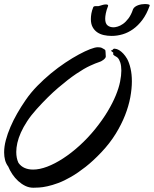

<svg xmlns="http://www.w3.org/2000/svg" viewBox="-24 -902 749 935"><path d="M491.2 -627Q491.2 -623 487.8 -618.7Q484.4 -614.3 479.2 -610.4Q474.1 -606.4 468.3 -603.5Q462.4 -600.6 457 -599.1Q442.9 -594.7 414.6 -581.8Q386.2 -568.8 347.2 -542.5Q308.1 -516.1 259.3 -474.4Q210.4 -432.6 154.8 -371.1Q127.4 -340.8 108.4 -311.8Q89.4 -282.7 77.6 -256.3Q65.9 -230 60.5 -206.1Q55.2 -182.1 55.2 -162.1Q55.2 -131.3 65.9 -108.9Q78.1 -91.8 96.2 -84Q114.3 -76.2 137.2 -76.2Q168.5 -76.2 205.8 -90.3Q243.2 -104.5 283 -130.4Q322.8 -156.2 362.8 -192.4Q402.8 -228.5 439 -272.9Q475.6 -318.4 500.2 -359.6Q524.9 -400.9 539.8 -437.3Q554.7 -473.6 560.8 -504.2Q566.9 -534.7 566.9 -558.1Q566.9 -581.5 561.8 -597.4Q556.6 -613.3 548.8 -621.1Q543.5 -625.5 538.1 -628.2Q532.7 -630.9 528.8 -634.8Q526.9 -637.7 526.9 -638.2Q526.9 -639.6 527.3 -641.1Q527.8 -642.6 527.8 -644Q527.8 -646 525.9 -647Q522.9 -648.4 520 -651.4Q517.1 -654.3 517.1 -655.8Q517.1 -657.2 519 -657.2H521Q522.9 -657.2 523.7 -658.4Q524.4 -659.7 525.6 -661.1Q526.9 -662.6 528.6 -663.8Q530.3 -665 534.2 -665Q537.6 -665 544.2 -663.1Q550.8 -661.1 559.1 -655.8Q567.4 -650.4 576.7 -640.6Q585.9 -630.9 595.2 -615.2Q605.5 -596.2 611.8 -568.4Q618.2 -540.5 618.2 -505.9Q618.2 -469.7 610.4 -427.5Q602.5 -385.3 585 -340.6Q567.4 -295.9 539.3 -250.2Q511.2 -204.6 470.2 -161.1Q430.2 -118.7 392.8 -89.4Q355.5 -60.1 322 -40.8Q288.6 -21.5 259.5 -10.7Q230.5 0 207 5.1Q183.6 10.3 166 11.2Q148.4 12.2 138.2 12.2Q117.7 12.2 99.1 3.2Q80.6 -5.9 64.7 -20.3Q48.8 -34.7 36.4 -53.2Q23.9 -71.8 16.1 -90.8Q5.4 -105 0.7 -122.3Q-3.9 -139.6 -3.9 -160.2Q-3.9 -188 4.4 -219.5Q12.7 -251 26.9 -283.9Q41 -316.9 60.1 -350.1Q79.1 -383.3 101.1 -415Q125.5 -450.7 157.5 -483.4Q189.5 -516.1 224.1 -544.7Q258.8 -573.2 293.9 -596.7Q329.1 -620.1 359.9 -636.7Q390.6 -653.3 414.8 -662.6Q439 -671.9 452.1 -671.9Q460 -671.9 464.1 -671.1Q468.3 -670.4 470.9 -669.2Q473.6 -668 475.8 -666.5Q478 -665 481.9 -663.1Q488.3 -660.2 489.3 -656Q490.2 -651.9 490.2 -646Q490.2 -639.2 490.7 -635Q491.2 -630.9 491.2 -627ZM430.2 -867.2Q432.6 -872.1 441.4 -872.1H450.2Q453.1 -872.1 456.1 -872.3Q459 -872.6 462.4 -874Q469.2 -876.5 477.3 -878.4Q485.4 -880.4 491.2 -880.4Q502.4 -880.4 502.4 -875V-873Q494.6 -853.5 491.5 -837.9Q488.3 -822.3 488.3 -811Q488.3 -787.6 499.8 -778.3Q511.2 -769 529.3 -769Q536.6 -769 548.8 -772.5Q561 -775.9 574.7 -785.4Q588.4 -794.9 601.6 -812.3Q614.7 -829.6 624 -857.4Q627 -863.8 633.5 -868.7Q640.1 -873.5 648.2 -876.5Q656.2 -879.4 665 -880.9Q673.8 -882.3 681.2 -882.3Q690.4 -882.3 697.8 -880.9Q705.1 -879.4 705.1 -876Q705.1 -875.5 704.8 -875Q704.6 -874.5 704.6 -873.5Q704.1 -872.6 704.1 -872.1Q689.9 -832.5 669.2 -804.9Q648.4 -777.3 624 -760Q599.6 -742.7 573 -734.9Q546.4 -727.1 520 -727.1Q500 -727.1 481.4 -731.2Q462.9 -735.4 449 -745.1Q435.1 -754.9 426.8 -770.5Q418.5 -786.1 418.5 -809.1Q418.5 -821.3 420.9 -835.7Q423.3 -850.1 430.2 -867.2Z"/></svg>

Font: Oregano
Style: Italic
Weight: 400
Italic angle: -12°
Designer: Astigmatic (AOETI)
Foundry: Astigmatic (AOETI)
Version: Version 1.000